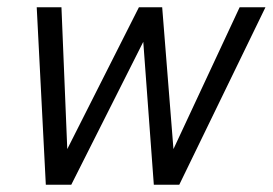

<svg xmlns="http://www.w3.org/2000/svg" viewBox="-20 -508 750 528"><path d="M176 0H106L81 -488H149L165 -98L362 -488H426L457 -98L639 -488H710L473 0H403L374 -393Z"/></svg>

Font: Red Hat Text
Style: Italic
Weight: 400
Italic angle: -12°
Designer: Pentagram / MCKL
Foundry: Pentagram / MCKL
Version: Version 1.005; Red Hat Text Italic